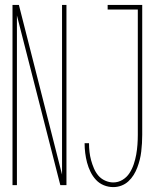

<svg xmlns="http://www.w3.org/2000/svg" viewBox="-20 -755 640 783"><path d="M442 8Q422 8 403.5 0.5Q385 -7 371.5 -21.5Q358 -36 349 -54.5Q340 -73 335 -92Q330 -111 327.5 -131Q325 -151 325 -171H343Q343 -153 345 -135.5Q347 -118 351.5 -101.5Q356 -85 363 -68.5Q370 -52 381 -39Q392 -26 408.5 -18.5Q425 -11 442 -11Q462 -11 479.5 -21.5Q497 -32 508 -49Q519 -66 525.5 -85.5Q532 -105 535.5 -124.5Q539 -144 540.5 -164.5Q542 -185 542 -205V-716H419V-735H560V-205Q560 -188 559 -171Q558 -154 556 -137Q554 -120 550 -104Q546 -88 540 -72Q534 -56 525 -41.5Q516 -27 503.5 -15.5Q491 -4 475 2Q459 8 442 8ZM31 0V-735H57L233 -43V-735H251V0H226L49 -692V0Z"/></svg>

Font: Iosevka SS04 Thin Extended
Style: Regular
Weight: 100
Width: 7
Monospace: yes
Designer: Belleve Invis
Foundry: Belleve Invis
Version: Version 19.0.0; ttfautohint (v1.8.4)